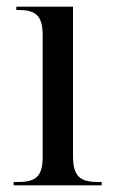

<svg xmlns="http://www.w3.org/2000/svg" viewBox="-20 -556 338 576"><path d="M21 0H285V-10H273C219 -10 199 -28 199 -89V-536H29V-526H35C89 -526 108 -508 108 -449V-86C108 -28 89 -10 34 -10H21Z"/></svg>

Font: Noto Serif Display SemiCondensed
Style: Regular
Weight: 400
Width: 4
Designer: Monotype Design Team
Foundry: Monotype Imaging Inc.
Version: Version 2.009